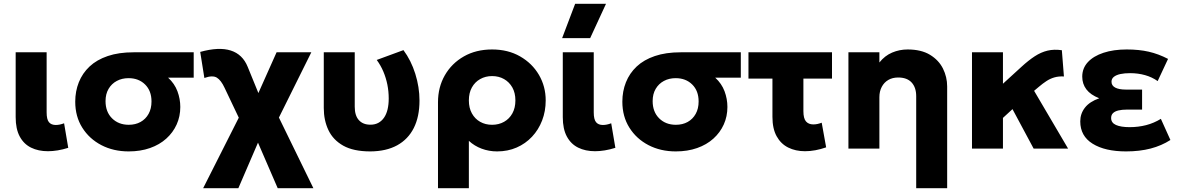

<svg xmlns="http://www.w3.org/2000/svg" viewBox="-20 -787 6236 1017"><path d="M234 14Q183 14 144.5 -5Q106 -24 84.5 -64Q63 -104 63 -166.5V-510H227V-192Q227 -154.5 239.2 -139.8Q251.5 -125 275.5 -125Q285.5 -125 296.5 -127.2Q307.5 -129.5 319.5 -134L341.5 -4Q313 5 285.8 9.5Q258.5 14 234 14Z M661.5 15Q581 15 517 -18.2Q453 -51.5 415.8 -110.8Q378.5 -170 378.5 -248.5Q378.5 -303.5 397.5 -351.2Q416.5 -399 454.5 -434.8Q492.5 -470.5 550.8 -490.2Q609 -510 687.5 -510H1006V-375.5H870.5Q904.5 -344.5 919.8 -303.8Q935 -263 935 -220.5Q935 -170.5 915.8 -127.8Q896.5 -85 860.8 -52.8Q825 -20.5 774.5 -2.8Q724 15 661.5 15ZM662 -126Q697.5 -126 724.5 -141Q751.5 -156 767 -183.8Q782.5 -211.5 782.5 -249.5Q782.5 -306 748.5 -339.5Q714.5 -373 661 -373Q626 -373 598.5 -358.2Q571 -343.5 555 -316.2Q539 -289 539 -251.5Q539 -194.5 573.5 -160.2Q608 -126 662 -126Z M1056 210 1274.5 -222.5 1276 -98 1169.5 -322Q1151 -362 1128.5 -375.8Q1106 -389.5 1062.5 -374L1040.5 -512Q1139 -539.5 1202 -519.5Q1265 -499.5 1292 -433L1378.5 -221L1322 -234.5L1445 -510H1629L1421 -91L1428.5 -223.5L1640 210H1451L1321 -90.5H1372L1242.5 210Z M1941.5 15Q1852.5 15 1798.5 -15.2Q1744.5 -45.5 1719.8 -97.5Q1695 -149.5 1695 -215V-510H1859V-221.5Q1859 -175 1880.8 -150.8Q1902.5 -126.5 1942 -126.5Q1966 -126.5 1984 -136.2Q2002 -146 2014.2 -163.8Q2026.5 -181.5 2032.8 -207.2Q2039 -233 2039 -265Q2039 -303 2031.8 -339Q2024.5 -375 2010.5 -408Q1996.5 -441 1975.5 -469.5L2117 -521.5Q2157.5 -467 2179.8 -396Q2202 -325 2202 -254.5Q2202 -169 2171.8 -109Q2141.5 -49 2083.5 -17.2Q2025.5 14.5 1941.5 15Z M2300 210V-245.5Q2300 -325 2336.2 -388.2Q2372.5 -451.5 2437 -488.2Q2501.5 -525 2586.5 -525Q2671 -525 2735 -488.2Q2799 -451.5 2834.8 -390.2Q2870.5 -329 2870.5 -255Q2870.5 -198 2851.5 -148.8Q2832.5 -99.5 2798 -62.8Q2763.5 -26 2716.5 -5.5Q2669.5 15 2613 15Q2570 15 2531.2 0.5Q2492.5 -14 2463.5 -41V210ZM2586.5 -126Q2622 -126 2650 -141.8Q2678 -157.5 2694 -186.5Q2710 -215.5 2710 -255Q2710 -295 2693.8 -323.8Q2677.5 -352.5 2649.8 -368.2Q2622 -384 2586.5 -384Q2551.5 -384 2523.5 -368.2Q2495.5 -352.5 2479.5 -323.8Q2463.5 -295 2463.5 -255Q2463.5 -215.5 2479.5 -186.5Q2495.5 -157.5 2523.2 -141.8Q2551 -126 2586.5 -126Z M3132 14Q3081 14 3042.5 -5Q3004 -24 2982.5 -64Q2961 -104 2961 -166.5V-510H3125V-192Q3125 -154.5 3137.2 -139.8Q3149.5 -125 3173.5 -125Q3183.5 -125 3194.5 -127.2Q3205.5 -129.5 3217.5 -134L3239.5 -4Q3211 5 3183.8 9.5Q3156.5 14 3132 14ZM2957.5 -585 3026.5 -767H3190L3106 -585Z M3559.5 15Q3479 15 3415 -18.2Q3351 -51.5 3313.8 -110.8Q3276.5 -170 3276.5 -248.5Q3276.5 -303.5 3295.5 -351.2Q3314.5 -399 3352.5 -434.8Q3390.5 -470.5 3448.8 -490.2Q3507 -510 3585.5 -510H3904V-375.5H3768.5Q3802.5 -344.5 3817.8 -303.8Q3833 -263 3833 -220.5Q3833 -170.5 3813.8 -127.8Q3794.5 -85 3758.8 -52.8Q3723 -20.5 3672.5 -2.8Q3622 15 3559.5 15ZM3560 -126Q3595.5 -126 3622.5 -141Q3649.5 -156 3665 -183.8Q3680.5 -211.5 3680.5 -249.5Q3680.5 -306 3646.5 -339.5Q3612.5 -373 3559 -373Q3524 -373 3496.5 -358.2Q3469 -343.5 3453 -316.2Q3437 -289 3437 -251.5Q3437 -194.5 3471.5 -160.2Q3506 -126 3560 -126Z M4244 14Q4194 14 4155 -5.5Q4116 -25 4093.8 -65.2Q4071.5 -105.5 4071.5 -168V-370.5H3944.5V-510H4387V-370.5H4235.5V-198.5Q4235.5 -159.5 4249.2 -143.8Q4263 -128 4288 -128Q4298.5 -128 4309.5 -130.2Q4320.5 -132.5 4332.5 -137L4356 -6.5Q4327.5 3.5 4299 8.8Q4270.5 14 4244 14Z M4833 210V-277.5Q4833 -323.5 4808.8 -350Q4784.5 -376.5 4737.5 -376.5Q4707.5 -376.5 4685.2 -363.5Q4663 -350.5 4650.5 -326.8Q4638 -303 4638 -272.5V0H4474V-510H4638V-456Q4666.5 -492 4705.5 -508.5Q4744.5 -525 4787.5 -525Q4859.5 -525 4906 -496.8Q4952.5 -468.5 4974.8 -423.8Q4997 -379 4997 -329V210Z M5128.5 0V-510H5292.5V-343.5L5391 -433.5Q5427.5 -467 5460.8 -488.8Q5494 -510.5 5528.8 -518.8Q5563.5 -527 5604.5 -521L5615.5 -382Q5587.5 -383.5 5565 -377Q5542.5 -370.5 5522.8 -357.5Q5503 -344.5 5482.5 -327L5457.5 -306L5637.5 0H5455L5343 -209L5292.5 -162.5V0Z M5944.5 15Q5833 15 5767.5 -25.8Q5702 -66.5 5702 -144Q5702 -185 5726.8 -216.8Q5751.5 -248.5 5802.5 -266.5Q5756.5 -284.5 5734.5 -313.5Q5712.5 -342.5 5712.5 -381Q5712.5 -425.5 5742.2 -457.8Q5772 -490 5825.2 -507.5Q5878.5 -525 5948 -525Q6013 -525 6064.5 -513.2Q6116 -501.5 6167 -475L6112 -357.5Q6082.5 -378.5 6045.2 -389Q6008 -399.5 5966 -399.5Q5936.5 -399.5 5914.5 -394.8Q5892.5 -390 5880 -380Q5867.5 -370 5867.5 -354Q5867.5 -333.5 5887.2 -323Q5907 -312.5 5943.5 -312.5H6029.5V-206.5H5949.5Q5923 -206.5 5904.2 -202Q5885.5 -197.5 5875.5 -187.8Q5865.5 -178 5865.5 -162Q5865.5 -136.5 5891.2 -125Q5917 -113.5 5963.5 -113.5Q6009.5 -113.5 6051 -124.2Q6092.5 -135 6129 -157.5L6179.5 -45.5Q6133 -15.5 6074.8 -0.2Q6016.5 15 5944.5 15Z"/></svg>

Font: Geologica Thin Roman
Style: Bold
Weight: 700
Version: Version 1.010;gftools[0.9.28]